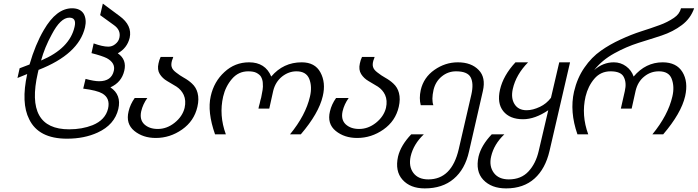

<svg xmlns="http://www.w3.org/2000/svg" viewBox="-20 -766 3874 1066"><path d="M394 -617Q406 -668 365 -668Q316 -668 267 -574Q228 -503 208 -430Q367 -497 394 -617ZM637 -161Q616 -73 522 -30Q448 4 352 4Q194 4 142 -104Q96 -194 131 -355L77 -333L89 -387L144 -408Q176 -519 223 -599Q293 -720 380 -720Q426 -720 445 -689Q462 -658 452 -614Q417 -465 194 -378L190 -361Q118 -48 364 -48Q436 -48 494 -71Q565 -100 580 -163Q593 -221 548 -247Q519 -264 442 -274L455 -328Q503 -315 530 -315Q599 -315 612 -373Q622 -416 573 -443Q547 -456 488 -471L500 -525Q550 -507 581 -507Q603 -507 620 -521Q639 -536 643 -557Q652 -599 612 -627L536 -682L551 -746L644 -677Q715 -625 700 -556Q686 -499 634 -470Q685 -435 670 -373Q655 -309 593 -281Q655 -240 637 -161Z M1076 -173Q1058 -94 991 -47Q924 0 845 0Q774 0 726 -39Q677 -79 694 -148Q703 -187 728 -222H798Q773 -187 764 -148Q754 -102 781 -76Q809 -50 856 -50Q906 -50 949 -84Q993 -119 1005 -167Q1014 -208 1000 -239Q987 -267 960 -285Q953 -290 908 -316Q882 -331 867 -355Q852 -379 860 -414Q864 -434 872 -450H942Q941 -446 938.5 -439Q936 -432 935 -430Q929 -409 933 -395Q937 -379 957 -364Q980 -346 1000 -335Q1027 -320 1046 -302Q1069 -281 1077 -250Q1086 -216 1076 -173Z M1772 -232Q1750 -137 1650 -20H1590Q1677 -126 1701 -230Q1714 -285 1697 -328Q1680 -370 1626 -370Q1583 -370 1546 -341Q1509 -311 1497 -262L1475 -163H1415Q1415 -166 1417.5 -175.5Q1420 -185 1422 -192Q1425 -208 1430 -224Q1433 -236 1438 -267Q1441 -283 1439 -306Q1438 -324 1429 -340Q1422 -352 1403 -362Q1387 -370 1358 -370Q1304 -370 1268 -328Q1232 -286 1219 -230Q1195 -126 1234 -20H1174Q1130 -145 1150 -232Q1168 -313 1226 -366Q1284 -420 1363 -420Q1453 -420 1486 -341Q1553 -420 1655 -420Q1729 -420 1759 -364Q1790 -307 1772 -232Z M2194 -173Q2176 -94 2109 -47Q2042 0 1963 0Q1892 0 1844 -39Q1795 -79 1812 -148Q1821 -187 1846 -222H1916Q1891 -187 1882 -148Q1872 -102 1899 -76Q1927 -50 1974 -50Q2024 -50 2067 -84Q2111 -119 2123 -167Q2132 -208 2118 -239Q2105 -267 2078 -285Q2071 -290 2026 -316Q2000 -331 1985 -355Q1970 -379 1978 -414Q1982 -434 1990 -450H2060Q2059 -446 2056.5 -439Q2054 -432 2053 -430Q2047 -409 2051 -395Q2055 -379 2075 -364Q2098 -346 2118 -335Q2145 -320 2164 -302Q2187 -281 2195 -250Q2204 -216 2194 -173Z M2584 75Q2562 174 2499 227Q2437 280 2338 280Q2258 280 2215 232Q2172 184 2190 103Q2205 41 2263 -20H2333Q2276 34 2260 102Q2248 158 2275 194Q2302 230 2358 230Q2488 230 2527 62L2597 -241Q2611 -303 2593 -337Q2575 -370 2512 -370Q2467 -370 2432 -341Q2398 -313 2387 -267Q2375 -213 2386 -182H2316Q2306 -220 2316 -266Q2332 -336 2392 -378Q2452 -420 2522 -420Q2597 -420 2638 -377Q2678 -336 2661 -261Z M3031 72Q3008 171 2948 225Q2887 280 2790 280Q2708 280 2663 232Q2619 185 2637 103Q2652 41 2710 -20H2780Q2723 34 2707 102Q2694 156 2722 194Q2749 230 2805 230Q2873 230 2914 186Q2955 142 2971 72L3024 -154Q2950 -104 2884 -104Q2810 -104 2774 -149Q2739 -193 2756 -268Q2774 -347 2842 -420H2912Q2845 -352 2827 -272Q2816 -222 2836 -189Q2857 -154 2904 -154Q2938 -154 2978 -173Q3014 -190 3039 -223L3085 -420H3145Z M3784 -232Q3762 -137 3662 -20H3602Q3689 -126 3713 -230Q3726 -285 3709 -329Q3693 -370 3638 -370Q3593 -370 3558 -342Q3521 -313 3509 -262L3487 -163H3427L3449 -260Q3460 -307 3443 -339Q3427 -370 3370 -370Q3315 -370 3280 -329Q3245 -288 3231 -230Q3207 -126 3246 -20H3186Q3142 -146 3167 -257Q3185 -334 3225 -391Q3264 -448 3317 -485Q3365 -519 3426 -547Q3484 -574 3540 -592Q3591 -608 3643 -627Q3685 -642 3722 -667Q3753 -688 3761 -720H3834Q3814 -663 3766 -627Q3717 -590 3654 -569Q3635 -563 3614 -556Q3593 -549 3566.5 -541Q3540 -533 3525 -528Q3456 -506 3391 -470Q3322 -432 3279 -377Q3328 -420 3388 -420Q3426 -420 3456 -398Q3486 -376 3498 -341Q3565 -420 3659 -420Q3736 -420 3769 -366Q3802 -312 3784 -232Z"/></svg>

Font: Miedinger
Style: Italic
Weight: 400
Italic angle: -13°
Version: Version 001.000